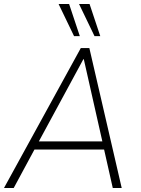

<svg xmlns="http://www.w3.org/2000/svg" viewBox="-21 -947 711 967"><path d="M-1 0 386 -705H429L592 0H547L501 -204L525 -194H130L158 -204L48 0ZM399 -649 171 -228 153 -235H516L496 -228L401 -649ZM455 -765 377 -927H430L484 -765ZM352 -765 274 -927H327L381 -765Z"/></svg>

Font: Nunito Sans 10pt SemiCondensed ExtraLight
Style: Italic
Weight: 250
Width: 4
Italic angle: -9°
Designer: Vernon Adams
Foundry: Vernon Adams
Version: Version 3.101;gftools[0.9.27]